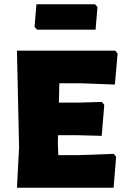

<svg xmlns="http://www.w3.org/2000/svg" viewBox="-20 -886 581 906"><path d="M517 -160 528 -146 516 0H60L70 -190L60 -647H524L535 -633L522 -487L363 -493H260L258 -402H357L461 -405L472 -391L460 -245L344 -248H254L253 -210L255 -154H351ZM440 -853 431 -746H155L143 -759L152 -866H428Z"/></svg>

Font: Luna Sans Black
Style: Regular
Weight: 900
Designer: Juan Pablo del Peral
Foundry: Huerta Tipografica
Version: Version 2.001; ttfautohint (v1.5)